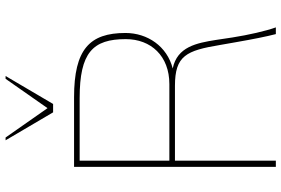

<svg xmlns="http://www.w3.org/2000/svg" viewBox="-180 -827 1007 687"><g transform="rotate(-90 323.5 -483.5)"><path d="M316 -702C479 -702 527 -655 527 -537C527 -447 467 -381 366 -381H92V-702ZM360 -361C468 -361 486 -320 506 -200L516 -143C527 -80 536 -35 545 0H569C556 -36 542 -98 533 -155L524 -215C513 -283 500 -353 422 -369C501 -389 549 -459 549 -538C549 -666 491 -722 319 -722H70V0H92V-361ZM295 -797 395 -967H385L280 -817L175 -967H165L265 -797Z"/></g></svg>

Font: Perun Thin
Style: Regular
Weight: 100
Foundry: Copyright (c) Stefan Peev, Context Ltd, 2016
Version: Version 1.089